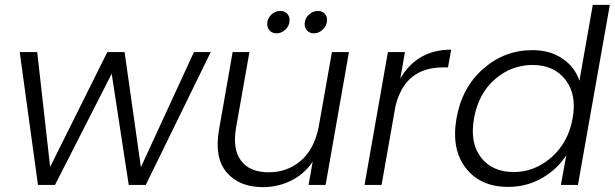

<svg xmlns="http://www.w3.org/2000/svg" viewBox="-20 -760 2526 789"><path d="M136 0 61 -546H133L186 -74L421 -546H492L559 -73L777 -546H846L579 0H509L439 -457L206 0Z M1414 -546 1318 0H1248L1265 -96Q1231 -45 1177 -18Q1123 9 1061 9Q963 9 911.5 -51.5Q860 -112 880 -227L936 -546H1005L950 -235Q935 -146 971 -99Q1007 -52 1084 -52Q1160 -52 1215 -98.5Q1270 -145 1289 -235L1344 -546ZM1116 -623Q1099 -623 1088.5 -634Q1078 -645 1078 -661Q1078 -683 1094 -699Q1110 -715 1132 -715Q1149 -715 1159.5 -704.5Q1170 -694 1170 -677Q1170 -655 1153.5 -639Q1137 -623 1116 -623ZM1270 -623Q1253 -623 1242.5 -634Q1232 -645 1232 -661Q1232 -683 1248.5 -699Q1265 -715 1287 -715Q1303 -715 1313.5 -704.5Q1324 -694 1324 -678Q1324 -656 1307.5 -639.5Q1291 -623 1270 -623Z M1548 0H1478L1574 -546H1644L1625 -437Q1694 -556 1834 -556L1821 -483H1801Q1643 -483 1605 -323Z M1856 -274Q1878 -400 1965.5 -477Q2053 -554 2168 -554Q2240 -554 2291.5 -519Q2343 -484 2361 -428L2416 -740H2486L2355 0H2285L2307 -122Q2271 -65 2208 -28.5Q2145 8 2068 8Q1954 8 1894 -69.5Q1834 -147 1856 -274ZM2169 -493Q2081 -493 2013.5 -434Q1946 -375 1928 -274Q1910 -173 1956.5 -113Q2003 -53 2091 -53Q2177 -53 2246 -113.5Q2315 -174 2333 -273Q2351 -372 2303.5 -432.5Q2256 -493 2169 -493Z"/></svg>

Font: Poppins Light
Style: Italic
Weight: 300
Italic angle: -10°
Designer: Ninad Kale (Devanagari), Jonny Pinhorn (Latin)
Foundry: Indian Type Foundry
Version: Version 3.200;PS 1.000;hotconv 16.6.54;makeotf.lib2.5.65590